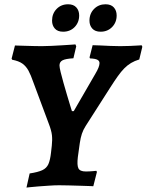

<svg xmlns="http://www.w3.org/2000/svg" viewBox="-20 -853 675 884"><path d="M253.9 -551.7Q253.9 -542.9 259.2 -521Q264.5 -499.2 272.4 -471.3Q280.3 -443.5 288.4 -416.1Q296.5 -388.7 302.9 -367.9Q309.3 -347.1 311.1 -341.4H319.6L418.6 -512.5Q438.2 -545 438.2 -562.4Q438.2 -572.6 428.5 -577.8Q418.8 -583 394.3 -584.1L392.3 -589L406.5 -644.9Q418.6 -644.9 440.3 -643.8Q461.9 -642.7 487.1 -641.6Q512.4 -640.5 533.4 -640.5Q555.6 -640.5 578.3 -641.5Q601.1 -642.5 616.7 -643.5Q632.3 -644.5 632.3 -644.5L635.3 -637.6L621.2 -579.2Q600.2 -572.9 583.4 -563Q566.7 -553 552 -538.1Q537.4 -523.2 522.1 -501.7Q506.8 -480.2 488.2 -451L374.3 -272.8Q363.1 -255.3 357 -237Q350.9 -218.7 347.3 -193.7Q343.7 -168.8 338.4 -129.8Q333.9 -92.6 341 -78.1Q348.1 -63.5 375 -63.5Q391.3 -63.5 407.3 -65Q423.4 -66.5 423.4 -66.5L426.3 -61.6L409.6 4.4Q409.6 4.4 392.3 3.6Q375.1 2.9 349.1 2.2Q323.2 1.5 296.6 0.7Q270 0 252.3 0Q231.6 0 206.1 1.8Q180.6 3.5 156.6 5.3Q132.7 7.1 117.3 8.9Q101.9 10.6 101.9 10.6L116.5 -54.4Q154.6 -60.2 174.6 -69.4Q194.6 -78.6 203 -97.8Q211.3 -117.1 214.9 -150.5L218.5 -182.4Q221.5 -208.8 219.1 -230.8Q216.7 -252.7 203.6 -286.1L132.9 -475.8Q122.1 -507.4 111 -527.9Q99.8 -548.3 83 -560.3Q66.2 -572.2 36.3 -577.9L33.4 -582.8L48.9 -643.6Q48.9 -643.6 62.2 -643.1Q75.6 -642.6 96.1 -642.1Q116.6 -641.5 137.3 -641Q158 -640.5 172.2 -640.5Q191.4 -640.5 217.3 -641.8Q243.3 -643.1 268.4 -644.6Q293.4 -646.1 310.3 -647.3Q327.2 -648.6 327.2 -648.6L331 -639.8L318 -584.7Q281.6 -582.5 267.8 -575.2Q253.9 -567.9 253.9 -551.7ZM443.1 -707Q417.9 -707 404.9 -721.5Q391.9 -735.9 391.9 -758Q391.9 -790.4 413.1 -811.9Q434.3 -833.3 465.8 -833.3Q491 -833.3 504 -818.9Q517.1 -804.5 517.1 -781.8Q517.1 -749.9 496.1 -728.4Q475.1 -707 443.1 -707ZM270.5 -707Q245.3 -707 232.5 -721.5Q219.7 -735.9 219.7 -758Q219.7 -790.4 240.7 -811.9Q261.6 -833.3 293.6 -833.3Q318.4 -833.3 331.4 -818.9Q344.5 -804.5 344.5 -781.8Q344.5 -749.9 323.7 -728.4Q302.9 -707 270.5 -707Z"/></svg>

Font: Alegreya
Style: Italic
Weight: 400
Italic angle: -7°
Designer: Juan Pablo del Peral
Foundry: Huerta Tipografica
Version: Version 2.009